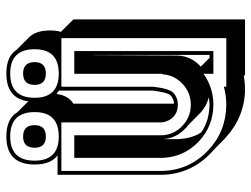

<svg xmlns="http://www.w3.org/2000/svg" viewBox="-114 -623 798 610"><g transform="rotate(-90 285.0 -318.0)"><path d="M468.8 -627 469.7 -626ZM378.4 -79.1 406.2 -51.3H415.5V-421.4H415L413.6 -151.9Q411.1 -109.4 379.4 -80.1ZM147.9 -152.8Q148.9 -131.3 153.8 -112.8Q158.7 -94.2 169.4 -77.6Q188.5 -64.5 210.4 -58.1Q232.4 -51.8 257.3 -51.3Q262.7 -51.3 268.8 -52Q274.9 -52.7 280.8 -53.7Q267.1 -57.1 255.1 -63.5Q243.2 -69.8 231.9 -80.1L191.9 -119.6Q186.5 -123 182.1 -127.9Q149.9 -157.7 147.9 -200.7ZM260.7 -164.1Q275.9 -165 286.6 -174.8Q292 -180.2 295.9 -196Q299.8 -211.9 302.2 -232.4V-529.3L299.3 -531.7Q296.9 -533.2 295.2 -534.7Q293.5 -536.1 291.5 -537.6Q287.1 -500.5 260.7 -483.9ZM114.3 -37.6Q111.3 -40 108.4 -42.7Q105.5 -45.4 103 -47.9Q70.8 -78.6 53.5 -116.9Q36.1 -155.3 34.7 -199.7V-534.2H96.2Q67.4 -555.7 67.4 -606.9Q67.4 -696.8 156.2 -696.8Q212.4 -696.8 232.9 -662.6L268.1 -627Q277.3 -696.8 356.4 -696.8Q411.1 -696.8 432.1 -664.1L471.2 -625Q493.2 -603 493.2 -558.1Q493.2 -538.1 488.8 -523.4L528.3 -483.9V61.5H352.5L348.6 57.6Q337.4 59.6 326.9 60.5Q316.4 61.5 305.7 61.5Q262.2 61 223.4 45.2Q184.6 29.3 152.8 0Q151.9 -1 150.6 -2Q149.4 -2.9 148.4 -3.9ZM427.7 -481V-39.1H355.5V-70.3Q311 -39.1 257.3 -39.1Q188.5 -39.6 139.6 -86.4Q90.8 -133.3 88.4 -201.2V-481H160.2V-201.2Q162.6 -163.1 190.7 -137Q218.8 -110.8 257.3 -110.8Q295.4 -110.8 323.5 -137Q351.6 -163.1 354 -201.2H355.5V-481ZM156.2 -571.3Q120.6 -571.3 120.6 -606.9Q120.6 -643.6 156.2 -643.6Q192.4 -643.6 192.4 -606.9Q192.4 -571.3 156.2 -571.3ZM356.4 -571.3Q320.3 -571.3 320.3 -606.9Q320.3 -643.6 356.4 -643.6Q392.6 -643.6 392.6 -606.9Q392.6 -571.3 356.4 -571.3ZM356.4 -530.3Q433.6 -530.3 433.6 -606.9Q433.6 -684.6 356.4 -684.6Q279.3 -684.6 279.3 -606.9Q279.3 -530.3 356.4 -530.3ZM156.2 -530.3Q233.9 -530.3 233.9 -606.9Q233.9 -684.6 156.2 -684.6Q79.6 -684.6 79.6 -606.9Q79.6 -530.3 156.2 -530.3ZM314.5 -522V-231.4Q309.1 -179.7 294.9 -166Q279.3 -151.9 257.3 -151.9Q234.4 -151.9 218.8 -166Q204.1 -180.7 201.2 -201.7V-522H46.9V-200.2Q49.8 -115.2 111.3 -56.6Q171.4 1 256.8 2Q271.5 2 285.9 0Q300.3 -2 314.5 -5.9V2H468.8V-522Z"/></g></svg>

Font: Gondrin
Style: Regular
Weight: 400
Designer: Peter Wiegel, original typeface by Carl Albert Fahrenwaldt 1901
Foundry: Peter Wiegel
Version: Version 1.000 2010 initial release